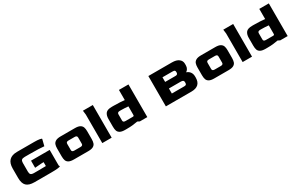

<svg xmlns="http://www.w3.org/2000/svg" viewBox="166 -1930 4915 3227"><g transform="rotate(-30 2623.0 -317.0)"><path d="M70 -199V-382Q70 -589 273 -589H607Q672 -589 710.5 -582Q749 -575 749 -566L718 -441Q630 -451 438 -451H345Q299 -451 282 -434.5Q265 -418 265 -380V-209Q265 -172 281 -155Q297 -138 345 -138H426Q498 -138 574 -140V-216L534 -215L403 -205V-343H765V-42L775 -21Q775 -12 730 -6Q685 0 591 0H273Q166 0 118 -47Q70 -94 70 -199Z M885 -149V-300Q885 -347 896.5 -378.5Q908 -410 941.5 -429Q975 -448 1038 -448H1316Q1379 -448 1412 -429Q1445 -410 1456.5 -378.5Q1468 -347 1468 -300V-149Q1468 -100 1456.5 -68Q1445 -36 1412 -18Q1379 0 1316 0H1038Q974 0 941 -18Q908 -36 896.5 -68Q885 -100 885 -149ZM1237 -126Q1262 -126 1273.5 -136Q1285 -146 1284 -166V-282Q1284 -303 1273 -312.5Q1262 -322 1237 -322H1119Q1093 -322 1082 -312.5Q1071 -303 1071 -282V-166Q1070 -146 1081.5 -136Q1093 -126 1118 -126Z M1588 -554 1578 -634H1770V0H1588Z M1880 -149V-300Q1880 -368 1911 -408Q1942 -448 2032 -448H2063Q2128 -448 2189 -444.5Q2250 -441 2277 -437V-634H2462V0H2317L2278 -20Q2223 -10 2176.5 -5Q2130 0 2062 0H2032Q1969 0 1935.5 -18.5Q1902 -37 1891 -68.5Q1880 -100 1880 -149ZM2246 -126Q2267 -126 2272 -131Q2277 -136 2277 -156V-315Q2198 -322 2143 -322H2113Q2088 -322 2076.5 -312.5Q2065 -303 2065 -282V-166Q2064 -145 2075.5 -135.5Q2087 -126 2113 -126Z M2822 -589H3278Q3367 -589 3412.5 -553Q3458 -517 3458 -461V-431Q3458 -393 3441.5 -365.5Q3425 -338 3403 -326Q3448 -311 3473.5 -276Q3499 -241 3499 -187V-169Q3499 0 3318 0H2822ZM3217 -362Q3242 -362 3252.5 -372.5Q3263 -383 3263 -403V-413Q3263 -435 3252.5 -443.5Q3242 -452 3208 -452H3017V-362ZM3258 -137Q3283 -137 3293.5 -146.5Q3304 -156 3304 -177V-195Q3304 -215 3290.5 -225Q3277 -235 3246 -235H3017V-137Z M3609 -149V-300Q3609 -347 3620.5 -378.5Q3632 -410 3665.5 -429Q3699 -448 3762 -448H4040Q4103 -448 4136 -429Q4169 -410 4180.5 -378.5Q4192 -347 4192 -300V-149Q4192 -100 4180.5 -68Q4169 -36 4136 -18Q4103 0 4040 0H3762Q3698 0 3665 -18Q3632 -36 3620.5 -68Q3609 -100 3609 -149ZM3961 -126Q3986 -126 3997.5 -136Q4009 -146 4008 -166V-282Q4008 -303 3997 -312.5Q3986 -322 3961 -322H3843Q3817 -322 3806 -312.5Q3795 -303 3795 -282V-166Q3794 -146 3805.5 -136Q3817 -126 3842 -126Z M4312 -554 4302 -634H4494V0H4312Z M4604 -149V-300Q4604 -368 4635 -408Q4666 -448 4756 -448H4787Q4852 -448 4913 -444.5Q4974 -441 5001 -437V-634H5186V0H5041L5002 -20Q4947 -10 4900.5 -5Q4854 0 4786 0H4756Q4693 0 4659.5 -18.5Q4626 -37 4615 -68.5Q4604 -100 4604 -149ZM4970 -126Q4991 -126 4996 -131Q5001 -136 5001 -156V-315Q4922 -322 4867 -322H4837Q4812 -322 4800.5 -312.5Q4789 -303 4789 -282V-166Q4788 -145 4799.5 -135.5Q4811 -126 4837 -126Z"/></g></svg>

Font: Gold Bold
Style: Regular
Weight: 400
Designer: jaiki
Version: Version 1.000